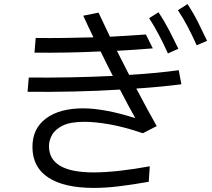

<svg xmlns="http://www.w3.org/2000/svg" viewBox="-20 -869 1040 941"><path d="M944 -647Q922 -696 900 -738Q878 -780 852 -819L899 -849Q928 -805 951 -759Q974 -713 995 -669ZM803 -607Q781 -656 758.5 -698.5Q736 -741 711 -780L757 -809Q786 -765 809.5 -719.5Q833 -674 854 -630ZM115 -419 121 -489Q219 -488 325 -490Q431 -492 533 -497Q502 -557 473 -617Q391 -613 308.5 -611.5Q226 -610 149 -611L155 -683Q221 -682 293.5 -683Q366 -684 438 -686Q412 -739 388 -792L463 -807Q487 -756 519 -689Q612 -694 695 -700L729 -632Q648 -625 553 -620Q583 -561 613 -502Q682 -506 744 -512Q806 -518 856 -525L869 -456Q823 -450 766.5 -444.5Q710 -439 648 -435Q676 -382 701.5 -335Q727 -288 748 -251L680 -216Q589 -247 517.5 -259.5Q446 -272 394 -272Q325 -272 287.5 -253.5Q250 -235 235 -207.5Q220 -180 220 -153Q220 -24 439 -24Q493 -24 562.5 -31.5Q632 -39 714 -54L709 22Q623 37 559 44.5Q495 52 441 52Q294 52 216.5 1Q139 -50 139 -149Q139 -239 205.5 -288.5Q272 -338 388 -338Q437 -338 500.5 -326.5Q564 -315 643 -290Q605 -358 568 -430Q458 -423 340.5 -420.5Q223 -418 115 -419Z"/></svg>

Font: Murecho
Style: Regular
Weight: 400
Designer: Neil Summerour
Foundry: Positype
Version: Version 1.010; ttfautohint (v1.8.3)